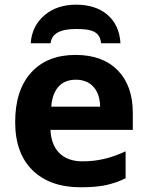

<svg xmlns="http://www.w3.org/2000/svg" viewBox="-20 -791 631 821"><path d="M196.3 -606C200.7 -646.5 236.3 -667 304.2 -667C333 -667 354 -665 367.7 -661.1C394.5 -653.3 409.7 -636.7 412.1 -606H495.1C492.2 -657.7 473.6 -698.2 439.9 -727.5C406.2 -756.3 361.3 -771 305.2 -771C250.5 -771 205.6 -755.9 169.9 -725.6C134.3 -694.8 114.7 -655.3 111.3 -606ZM325.2 9.8C367.7 9.8 403.8 6.8 433.6 0.5C463.4 -6.3 491.2 -15.6 517.1 -28.8V-144C453.1 -114.3 397.9 -101.1 332 -101.1C247.6 -101.1 199.2 -151.4 195.8 -235.8H547.9V-308.1C547.9 -385.7 526.4 -446.3 483.4 -490.2C440.4 -534.2 380.4 -556.2 303.2 -556.2C222.7 -556.2 159.2 -531.2 113.8 -481.4C67.9 -431.2 44.9 -360.4 44.9 -269C44.9 -180.2 69.8 -111.3 119.1 -63C168.5 -14.6 237.3 9.8 325.2 9.8ZM304.2 -450.2C367.2 -450.2 406.7 -408.7 408.2 -335H199.2C204.6 -408.7 241.2 -450.2 304.2 -450.2Z"/></svg>

Font: Noto Reveo Sans
Style: Bold
Weight: 700
Designer: Monotype Design team
Foundry: Monotype Imaging Inc.
Version: Version 1.04